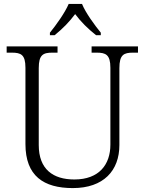

<svg xmlns="http://www.w3.org/2000/svg" viewBox="-20 -951 740 981"><path d="M235 -784V-771H259C302 -806 334 -839 364 -879C394 -839 427 -806 471 -771H495V-784C464 -822 417 -886 399 -931H331C312 -886 266 -822 235 -784ZM352 10C509 10 590 -79 590 -210V-603C590 -672 613 -682 660 -682H685V-714H448V-682H474C520 -682 544 -672 544 -605V-212C544 -111 487 -34 360 -34C251 -34 178 -86 178 -210V-603C178 -672 201 -682 248 -682H274V-714H14V-682H40C87 -682 110 -672 110 -605V-215C110 -52 203 10 352 10Z"/></svg>

Font: Noto Serif Georgian Light
Style: Regular
Weight: 300
Designer: Monotype Design Team, Akaki Razmadze
Foundry: Google LLC
Version: Version 2.003